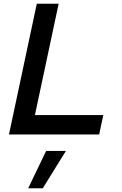

<svg xmlns="http://www.w3.org/2000/svg" viewBox="-20 -720 654 1028"><path d="M28 0 177 -700H294L167 -104H533L511 0ZM131 288 227 88H333L209 288Z"/></svg>

Font: Red Hat Text SemiBold
Style: Italic
Weight: 600
Italic angle: -12°
Designer: Pentagram, MCKL
Foundry: Pentagram, MCKL
Version: Version 1.023